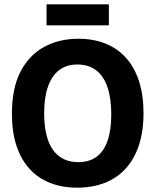

<svg xmlns="http://www.w3.org/2000/svg" viewBox="-20 -853 718 887"><path d="M337 14Q266 14 210 -8.5Q154 -31 115 -74.5Q76 -118 55.5 -181.5Q35 -245 35 -327Q35 -444 74 -520.5Q113 -597 182.5 -635.5Q252 -674 342 -674Q411 -674 466.5 -652Q522 -630 561.5 -586.5Q601 -543 622 -478.5Q643 -414 643 -330Q643 -246 621.5 -181.5Q600 -117 560 -73.5Q520 -30 463.5 -8Q407 14 337 14ZM341 -104Q393 -104 426.5 -129Q460 -154 477 -203Q494 -252 494 -324Q494 -399 476.5 -450.5Q459 -502 424 -528.5Q389 -555 338 -555Q288 -555 254 -529.5Q220 -504 202 -454Q184 -404 184 -330Q184 -275 194 -232.5Q204 -190 224 -161.5Q244 -133 273.5 -118.5Q303 -104 341 -104ZM195 -736V-833H483V-736Z"/></svg>

Font: Bricolage Grotesque 72pt
Style: Bold
Weight: 700
Designer: Mathieu Triay
Foundry: Atelier Triay
Version: Version 1.001;gftools[0.9.33.dev8+g029e19f]